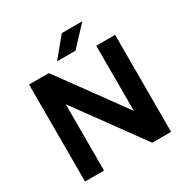

<svg xmlns="http://www.w3.org/2000/svg" viewBox="-195 -1038 1162 1200"><g transform="rotate(-30 386.5 -438.0)"><path d="M76 0H213V-479L561 0H697V-700H561V-230L219 -700H76ZM300 -738H433L562 -876H414Z"/></g></svg>

Font: HB Figtree Prototype
Style: Bold
Weight: 700
Designer: Alfredo Marco Pradil
Foundry: Hanken Design Co.®
Version: Version 1.002;Glyphs 3.2 (3228)